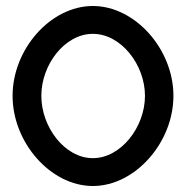

<svg xmlns="http://www.w3.org/2000/svg" viewBox="-20 -610 627 641"><path d="M22 -290C22 -134 149 11 290 11C431 11 559 -134 559 -290C559 -446 431 -590 290 -590C149 -590 22 -446 22 -290ZM118 -290C118 -394 196 -497 290 -497C384 -497 464 -394 464 -290C464 -186 384 -82 290 -82C196 -82 118 -186 118 -290Z"/></svg>

Font: Charger Pro
Style: BdNar
Weight: 700
Designer: Jasper
Foundry: Cannot Into Space Fonts
Version: Version 1.09